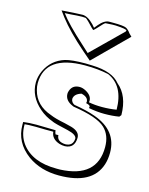

<svg xmlns="http://www.w3.org/2000/svg" viewBox="-120 -837 744 959"><g transform="rotate(15 251.5 -357.5)"><path d="M260 -582 416 -735Q416 -736 417 -738L418 -740Q418 -748 360 -751Q351 -751 344 -751Q333 -751 308 -749Q303 -749 274 -716Q262 -703 257 -700Q254 -701 223 -734Q210 -747 205 -749Q196 -750 187 -750Q181 -750 160 -749Q127 -746 98 -745Q133 -697 223 -616Q247 -594 260 -582ZM450 -717 280 -548Q266 -561 236 -586Q149 -662 102 -723Q90 -739 79 -754Q171 -760 186 -760Q213 -760 245 -727Q251 -720 258 -712Q260 -714 263 -718Q269 -725 272 -729Q299 -761 324 -761Q327 -761 334 -761Q341 -761 344 -761Q398 -761 412 -754Q425 -747 436 -731ZM495 -316 503 -326Q502 -426 443 -475Q403 -525 299 -528Q283 -529 263 -529Q193 -529 159 -519Q92 -498 62 -434Q48 -403 48 -373Q48 -301 110 -247Q141 -220 181 -206H180Q196 -199 264 -184Q310 -173 311 -153Q309 -114 270 -113Q226 -115 225 -148H210Q205 -160 205 -168Q190 -168 158 -169Q124 -170 106 -170Q68 -170 38 -166V-152Q38 -60 117 -2Q184 46 279 46Q451 46 488 -68Q497 -96 497 -130Q497 -244 374 -288Q330 -304 263 -315L265 -314Q246 -323 245 -341Q247 -367 283 -378Q318 -370 319 -346Q319 -344 318 -342Q318 -339 318 -338Q338 -334 339 -326Q339 -324 338 -322Q338 -319 338 -318Q383 -310 418 -310Q461 -310 495 -316ZM473 -346Q438 -340 398 -340Q361 -340 330 -346Q331 -349 331 -354Q331 -382 296 -400Q280 -408 266 -408Q229 -408 218 -375Q215 -367 215 -360Q215 -325 255 -308Q259 -306 262 -305Q388 -286 429 -247Q466 -212 466 -150Q466 8 277 16Q268 16 259 16Q133 16 77 -59Q48 -99 48 -152V-157Q61 -159 105 -159Q122 -159 156 -158Q184 -158 196 -158Q199 -121 242 -107Q256 -103 270 -103Q320 -105 321 -160Q321 -192 276 -205Q265 -208 240 -214Q189 -224 164 -235Q82 -263 63 -337Q58 -355 58 -373Q60 -518 263 -519Q332 -519 386 -507Q472 -469 473 -346Z"/></g></svg>

Font: Londrina Shadow
Style: Regular
Weight: 400
Designer: Marcelo Magalhaes
Foundry: Marcelo Magalhães
Version: Version 1.001 2011